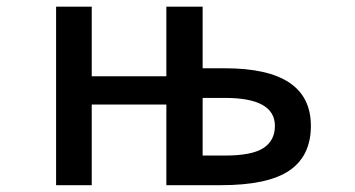

<svg xmlns="http://www.w3.org/2000/svg" viewBox="-20 -542 1040 563"><path d="M574.2 -341.8H639.6Q891.6 -341.8 891.6 -172.9Q891.6 -85 828.6 -42Q765.6 1 627.9 1H467.8V-235.4H249V1H144.5V-522.5H249V-318.4H467.8V-522.5H574.2ZM574.2 -254.9V-85.9H639.6Q718.8 -85.9 752.4 -107.9Q786.1 -129.9 786.1 -172.9Q786.1 -254.9 639.6 -254.9Z"/></svg>

Font: GenEi Gothic M SemiBold
Style: Regular
Weight: 500
Designer: o_tamon (Modified); [Source Han Sans]
Ryoko NISHIZUKA  (kana & ideographs); Paul D. Hunt (Latin, Greek & Cyrillic); Wenl
Version: Version 1.1a;Original Version 1.004